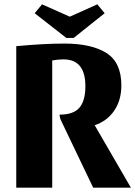

<svg xmlns="http://www.w3.org/2000/svg" viewBox="-20 -866 624 886"><path d="M417 -288 584 0H410L263 -307Q255 -323 255 -337Q319 -337 346.5 -369Q374 -401 374 -468Q374 -592 273 -592Q248 -592 221 -587V0H55V-653Q184 -665 277 -665Q402 -665 471 -621.5Q540 -578 540 -472Q540 -404 507.5 -356Q475 -308 417 -288ZM286 -691 140 -805 174 -846 302 -789 429 -846 463 -805 320 -691Z"/></svg>

Font: Sansita
Style: Bold
Weight: 700
Designer: Pablo Cosgaya
Foundry: Omnibus-Type
Version: Version 1.006